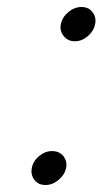

<svg xmlns="http://www.w3.org/2000/svg" viewBox="-20 -540 293 549"><path d="M194 -422Q174 -422 162 -437Q153 -448 153 -461Q153 -466 154 -471Q158 -491 175.5 -505.5Q193 -520 213 -520Q233 -520 244 -506Q253 -495 253 -481Q253 -476 252 -471Q248 -451 231 -436.5Q214 -422 194 -422ZM110 -11Q90 -11 79 -25Q70 -36 70 -50Q70 -55 71 -60Q75 -80 92 -94Q109 -108 129 -108Q149 -108 161 -94Q170 -83 170 -68Q170 -64 169 -60Q165 -40 147.5 -25.5Q130 -11 110 -11Z"/></svg>

Font: Bad Comic
Style: Italic
Weight: 400
Italic angle: -11°
Designer: GGBotNet
Foundry: GGBotNet
Version: 0.95